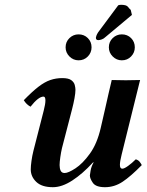

<svg xmlns="http://www.w3.org/2000/svg" viewBox="-20 -769 610 799"><path d="M472 -747Q477 -749 484 -749Q506 -749 512.5 -740.5Q519 -732 524 -728L529 -707L419 -615Q412 -608 403.5 -605Q395 -602 389 -602Q379 -602 379 -612Q379 -614 381 -620Q383 -626 388 -634ZM253 -572Q253 -595 269 -610.5Q285 -626 307 -626Q330 -626 345.5 -610.5Q361 -595 361 -572Q361 -550 345.5 -534Q330 -518 307 -518Q285 -518 269 -534Q253 -550 253 -572ZM433 -572Q433 -595 449 -610.5Q465 -626 487 -626Q510 -626 525.5 -610.5Q541 -595 541 -572Q541 -550 525.5 -534Q510 -518 487 -518Q465 -518 449 -534Q433 -550 433 -572ZM280 -315 238 -153Q234 -136 231 -115Q228 -94 228 -82Q228 -68 232.5 -58.5Q237 -49 249 -49Q264 -49 294 -68.5Q324 -88 354 -129.5Q384 -171 399 -236Q399 -236 404 -257.5Q409 -279 416.5 -312Q424 -345 431.5 -378.5Q439 -412 445 -436Q469 -435 503.5 -435Q538 -435 563 -436L486 -125Q479 -97 479 -83Q479 -67 489 -67Q497 -67 513 -78.5Q529 -90 545 -106Q555 -103 560.5 -96.5Q566 -90 570 -82Q524 -35 490 -12.5Q456 10 417 10Q379 10 366.5 -8Q354 -26 354 -39Q354 -42 357 -59Q360 -76 369 -92Q370 -93 369 -93.5Q368 -94 366 -92Q324 -46 281 -18Q238 10 200 10Q154 10 131 -12Q108 -34 108 -64Q108 -78 111 -99.5Q114 -121 119 -141L162 -309Q169 -336 169 -351Q169 -367 161 -367Q140 -367 107 -325Q90 -334 79 -352Q114 -388 140 -408Q166 -428 189.5 -436Q213 -444 239 -444Q265 -444 276.5 -435.5Q288 -427 291 -415.5Q294 -404 294 -395Q294 -382 290 -360Q286 -338 280 -315Z"/></svg>

Font: Libertinus Serif SemiBold
Style: Italic
Weight: 600
Italic angle: -11.5°
Designer: Philipp H. Poll, Khaled Hosny
Foundry: Caleb Maclennan
Version: Version 7.051;RELEASE